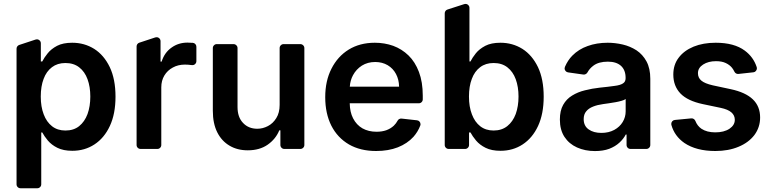

<svg xmlns="http://www.w3.org/2000/svg" viewBox="-20 -775 4016 999"><path d="M66.1 183.9V-521.7Q66.1 -528.4 70 -533.7Q73.9 -539.1 80.3 -541.2L165.1 -569.2Q168.3 -570.3 171.9 -570.3Q180.4 -570.3 186.4 -564.3Q192.5 -558.2 192.5 -549.7V-455.3H199.9Q210.6 -476.2 228 -497.5Q245.7 -519.9 277 -536.6Q307.9 -552.6 355.8 -552.6Q419 -552.6 470.2 -520.6Q521 -488.3 551.1 -425.8Q581 -362.9 581 -272Q581 -182.5 551.5 -119.3Q522.4 -56.8 471.2 -23.4Q420.8 9.6 356.2 9.6Q309.7 9.6 278.4 -6Q248.2 -21 229 -43.7Q209.9 -66.8 199.9 -85.9H194.6V183.9Q194.6 192.5 188.6 198.5Q182.5 204.5 174 204.5H87Q78.1 204.5 72.1 198.5Q66.1 192.5 66.1 183.9ZM207.4 -180Q222.3 -140.3 251.1 -117.9Q279.5 -95.9 320.3 -95.9Q363.3 -95.9 391.7 -118.6Q420.5 -141.7 435.4 -181.5Q449.9 -221.9 449.9 -272.7Q449.9 -323.2 435.4 -362.9Q421.2 -402 392 -424.7Q363.3 -447.1 320.3 -447.1Q278.8 -447.1 250.4 -425.4Q221.2 -403.4 207 -364.7Q192.1 -326 192.1 -272.7Q192.1 -219.5 207.4 -180Z M690.7 -20.6V-533.4Q690.7 -540.1 694.6 -545.5Q698.5 -550.8 704.9 -552.9L788 -580.3Q791.2 -581.3 794.7 -581.3Q803.3 -581.3 809.3 -575.3Q815.3 -569.2 815.3 -560.7V-454.5H821Q835.9 -501.8 872.5 -527.3Q908.4 -553.3 955.6 -553.3Q966.6 -553.3 979.8 -552.2H982.6Q990.8 -551.8 996.3 -545.8Q1001.8 -539.8 1001.8 -531.6V-457Q1001.8 -447.4 994.7 -441.2Q987.6 -435 978 -436.4H976.2Q959.9 -438.9 942.1 -438.9Q906.6 -438.9 879.3 -423.7Q851.2 -408.7 835.2 -382.1Q819.2 -355.5 819.2 -320.7V-20.6Q819.2 -12.1 813.2 -6Q807.2 0 798.7 0H711.6Q702.8 0 696.7 -6Q690.7 -12.1 690.7 -20.6Z M1174.4 -17Q1133.2 -41.2 1110.4 -86.6Q1087.4 -132.5 1087.4 -198.2V-524.9Q1087.4 -533.4 1093.4 -539.4Q1099.4 -545.5 1108 -545.5H1195Q1203.5 -545.5 1209.7 -539.4Q1215.9 -533.4 1215.9 -524.9V-218Q1215.9 -165.5 1244.3 -135.7Q1272.7 -105.1 1318.9 -105.1Q1347.3 -105.1 1373.9 -119Q1400.6 -132.8 1417.6 -160.5Q1435 -188.2 1435 -229.4V-524.9Q1435 -533.4 1441.1 -539.4Q1447.1 -545.5 1455.6 -545.5H1542.6Q1551.1 -545.5 1557.4 -539.4Q1563.6 -533.4 1563.6 -524.9V-20.6Q1563.6 -12.1 1557.4 -6Q1551.1 0 1542.6 0H1459.5Q1451 0 1445 -6Q1438.9 -12.1 1438.9 -20.6V-96.9H1433.2Q1414.8 -51.5 1372.5 -22Q1330.6 7.1 1269.2 7.1Q1214.8 7.1 1174.4 -17Z M1795.8 -23.4Q1736.2 -58.2 1704.2 -120.7Q1672.2 -184.3 1672.2 -269.5Q1672.2 -354 1704.5 -417.3Q1736.9 -481.5 1794.4 -517Q1852.3 -552.6 1930.4 -552.6Q1980.8 -552.6 2025.9 -536.6Q2071 -519.9 2105.5 -486.5Q2139.9 -453.1 2159.8 -400.6Q2179.7 -348.4 2179.7 -277V-258.2Q2179.7 -249.6 2173.7 -243.6Q2167.6 -237.6 2159.1 -237.6H1799.7Q1800.4 -191.8 1817.1 -159.4Q1834.9 -125 1865.8 -107.2Q1897.4 -89.5 1938.9 -89.5Q1967.3 -89.5 1989.7 -97.3Q2012.8 -105.8 2029.1 -121.1Q2041.5 -133.2 2048.7 -147Q2051.5 -152.7 2057.4 -155.7Q2063.2 -158.7 2069.6 -158L2149.5 -149.1Q2157.7 -148.4 2162.8 -142.4Q2168 -136.4 2168 -128.6Q2168 -124.3 2166.5 -121.1Q2154.5 -89.5 2131.4 -63.2Q2099.4 -28.1 2050.1 -8.5Q2000.7 10.7 1937.1 10.7Q1855.1 10.7 1795.8 -23.4ZM2056.5 -324.2Q2055.8 -361.2 2040.5 -389.9Q2025.2 -419 1997.2 -435.7Q1968.8 -452.4 1932.2 -452.4Q1893.1 -452.4 1862.9 -433.6Q1833.5 -414.8 1816.8 -383.9Q1802.2 -356.9 1800.1 -324.2Z M2506.4 -6Q2476.2 -21 2457 -43.7Q2437.9 -66.8 2427.9 -85.9H2420.5V-20.6Q2420.5 -12.1 2414.4 -6Q2408.4 0 2399.9 0H2315Q2306.1 0 2300.1 -6Q2294 -12.1 2294 -20.6V-705.6Q2294 -712.7 2297.9 -718Q2301.8 -723.4 2308.6 -725.5L2395.6 -753.6Q2398.8 -754.6 2402 -754.6Q2410.5 -754.6 2416.5 -748.6Q2422.6 -742.5 2422.6 -734V-455.3H2427.9Q2438.2 -475.5 2456 -497.9Q2473.7 -519.9 2505 -536.6Q2535.9 -552.6 2583.8 -552.6Q2647 -552.6 2698.2 -520.6Q2748.9 -488.3 2779.1 -425.8Q2808.9 -362.9 2808.9 -272Q2808.9 -182.5 2779.5 -119.3Q2750.4 -56.8 2699.2 -23.4Q2648.8 9.6 2584.2 9.6Q2537.6 9.6 2506.4 -6ZM2435.4 -180Q2450.3 -140.3 2479 -117.9Q2507.5 -95.9 2548.3 -95.9Q2590.6 -95.9 2619.7 -119Q2648.4 -142 2663.4 -181.8Q2677.9 -222.3 2677.9 -272.7Q2677.9 -323.2 2663.4 -362.9Q2649.1 -402 2620 -424.7Q2591.3 -447.1 2548.3 -447.1Q2506.7 -447.1 2478.3 -425.4Q2449.2 -403.4 2435 -364.7Q2420.1 -326 2420.1 -272.7Q2420.1 -219.5 2435.4 -180Z M2982.2 -7.8Q2940.7 -26.6 2916.9 -62.9Q2893.1 -99.4 2893.1 -153.1Q2893.1 -199.2 2910.2 -229.4Q2927.2 -259.9 2956.7 -277.7Q2986.5 -296.2 3023.1 -305Q3060.4 -314.6 3100.1 -318.9Q3143.8 -323.2 3177.9 -328.1Q3207.4 -331.7 3221.2 -340.9Q3235.1 -349.4 3235.1 -367.9V-370Q3235.1 -410.2 3211.3 -432.2Q3187.1 -454.2 3142.8 -454.2Q3095.2 -454.2 3067.8 -433.6Q3047.6 -418.7 3036.6 -398.1Q3033.4 -392.4 3027.5 -389.4Q3021.7 -386.4 3015.3 -387.1L2935.7 -398.4Q2927.9 -399.5 2922.8 -405.5Q2917.6 -411.6 2917.6 -419Q2917.6 -422.6 2919.4 -427.2Q2934.3 -461.6 2957.7 -485.4Q2991.1 -519.2 3037.6 -535.5Q3084.5 -552.6 3142 -552.6Q3180.4 -552.6 3220.5 -543.3Q3258.5 -534.4 3291.9 -513.1Q3324.2 -491.5 3343.8 -455.6Q3363.6 -419 3363.6 -365.1V-20.6Q3363.6 -12.1 3357.4 -6Q3351.2 0 3342.7 0H3260.7Q3252.1 0 3246.1 -6Q3240.1 -12.1 3240.1 -20.6V-74.9H3235.8Q3224.4 -52.6 3202.8 -32.7Q3181.1 -12.8 3149.9 -0.7Q3117.9 11 3075.6 11Q3024.1 11 2982.2 -7.8ZM3043 -101.6Q3068.5 -83.5 3109 -83.5Q3147 -83.5 3176.1 -99.1Q3204.5 -114.7 3219.8 -139.9Q3235.4 -165.8 3235.4 -195.7V-259.9Q3228.7 -254.6 3214.8 -250.7Q3200.6 -246.4 3182.9 -243.3L3147.7 -237.6L3117.5 -233.3Q3088.4 -229.4 3066.1 -220.5Q3042.6 -211.3 3030.2 -195.7Q3017 -180.4 3017 -155.2Q3017 -119.7 3043 -101.6Z M3540.8 -31.2Q3489.7 -66.8 3473.4 -124.6Q3472.7 -126.4 3472.7 -130.3Q3472.7 -138.1 3478 -144.2Q3483.3 -150.2 3491.5 -150.9L3576.7 -159.1Q3583.5 -159.8 3589.5 -156.1Q3595.5 -152.3 3598 -146Q3608.3 -119.7 3629.6 -105.1Q3657.7 -86.3 3701.7 -86.3Q3747.2 -86.3 3775.6 -105.1Q3803.3 -123.9 3803.3 -151.6Q3803.3 -174.7 3785.5 -190.3Q3767.4 -206 3729.8 -213.8L3636.7 -233.3Q3557.9 -250 3520.6 -288.4Q3483.3 -327.4 3483.3 -387.1Q3483.3 -438.2 3511 -474.4Q3538.4 -511.4 3588.8 -532.3Q3638.5 -552.6 3703.8 -552.6Q3800.1 -552.6 3855.1 -511.7Q3900.2 -478.3 3917.3 -425.8Q3918.3 -422.6 3918.3 -419.7Q3918.3 -411.9 3913 -405.7Q3907.7 -399.5 3899.9 -398.8L3822.1 -390.3Q3815.3 -389.6 3809.7 -392.9Q3804 -396.3 3801.1 -402.3Q3796.2 -412.6 3789.1 -421.9Q3776.6 -437.5 3756 -447.1Q3735.8 -456.7 3705.6 -456.7Q3665.5 -456.7 3638.5 -439.3Q3611.5 -421.9 3611.5 -394.2Q3611.5 -370 3629.3 -355.5Q3646.7 -340.6 3688.6 -331L3781.6 -311.1Q3859 -294.7 3897 -258.2Q3935 -221.9 3935 -163.4Q3935 -112.6 3905.2 -72.4Q3875 -33 3822.8 -11.4Q3770.2 10.7 3702.1 10.7Q3602.6 10.7 3540.8 -31.2Z"/></svg>

Font: DeltaSans SemiBold
Style: Regular
Weight: 600
Designer: Rasmus Andersson
Foundry: rsms
Version: Version 3.012